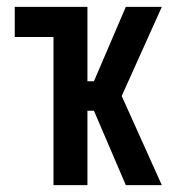

<svg xmlns="http://www.w3.org/2000/svg" viewBox="-20 -540 540 560"><path d="M136 0V-432H23V-520H235V-303H254L347 -520H452L335 -260L452 0H347L254 -217H235V0Z"/></svg>

Font: Iosevka SS18 Semibold
Style: Regular
Weight: 600
Monospace: yes
Designer: Belleve Invis
Foundry: Belleve Invis
Version: Version 25.1.1; ttfautohint (v1.8.4)